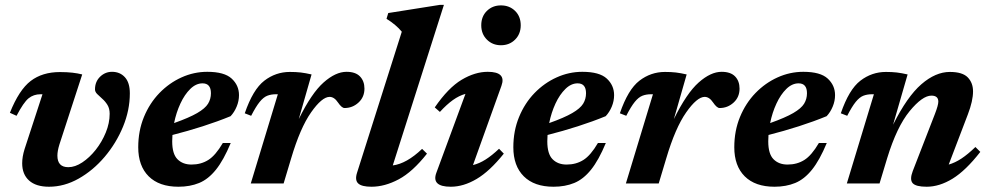

<svg xmlns="http://www.w3.org/2000/svg" viewBox="-20 -732 3944 766"><path d="M498 -359.5Q498 -292.5 470.8 -226.5Q443.5 -160.5 397.5 -106.2Q351.5 -52 294 -19.5Q236.5 13 175.5 13Q123.5 13 96 -11.8Q68.5 -36.5 68.5 -80.5Q68.5 -106.5 78 -137L149.5 -356H142Q114 -356 94 -339.8Q74 -323.5 46 -270L19.5 -282Q56 -373.5 102.5 -409Q149 -444.5 219 -444.5Q247.5 -444.5 269 -442Q290.5 -439.5 308 -435L217 -155.5Q209 -129.5 209 -111Q209 -65 252.5 -65Q279.5 -65 308.2 -84Q337 -103 361.8 -134.2Q386.5 -165.5 402 -203.2Q417.5 -241 417.5 -278Q417.5 -299 408.8 -313.2Q400 -327.5 388.2 -337.8Q376.5 -348 367.8 -356.8Q359 -365.5 359 -375.5Q359 -406 379.2 -425.8Q399.5 -445.5 427 -445.5Q458.5 -445.5 478.2 -424Q498 -402.5 498 -359.5Z M900.5 -161.5Q872 -93 841.5 -55Q811 -17 774.5 -2Q738 13 692 13Q615 13 573.2 -28.5Q531.5 -70 531.5 -144.5Q531.5 -210 554.2 -265.2Q577 -320.5 616 -360.8Q655 -401 704.2 -423.2Q753.5 -445.5 807 -445.5Q875 -445.5 904.2 -418.5Q933.5 -391.5 933.5 -352.5Q933.5 -329 924.2 -306.8Q915 -284.5 900 -268.5Q849 -247.5 789 -228.2Q729 -209 668 -193.5Q667 -180.5 667 -168Q667 -118 688 -96.8Q709 -75.5 744 -75.5Q782 -75.5 811 -93.8Q840 -112 869 -161.5ZM788 -399.5Q762 -399.5 739.2 -377.2Q716.5 -355 699.8 -319Q683 -283 674.5 -241Q735 -262.5 766.8 -281Q798.5 -299.5 810 -318.2Q821.5 -337 821.5 -360Q821.5 -399.5 788 -399.5Z M1088.5 -356H1081Q1061.5 -356 1046.2 -350Q1031 -344 1016 -325.5Q1001 -307 982 -270L956.5 -280Q989 -375 1034.5 -410Q1080 -445 1136.5 -445Q1161 -445 1180 -442.8Q1199 -440.5 1223 -435L1172 -257Q1223 -360.5 1271 -403Q1319 -445.5 1362.5 -445.5Q1398.5 -445.5 1416.2 -427Q1434 -408.5 1434 -378.5Q1434 -344.5 1410.2 -322.8Q1386.5 -301 1354.5 -301Q1343.5 -301 1328.5 -323Q1313.5 -345.5 1295 -345.5Q1264.5 -345.5 1221 -283.5Q1177.5 -221.5 1141.5 -100L1111.5 0H980.5Z M1583 -605.5Q1560 -633.5 1522 -657L1529 -680L1734.5 -712.5H1751L1547 -72Q1602 -79 1664 -138L1683.5 -119Q1626 -46 1570.5 -16.5Q1515 13 1462 13Q1423 13 1409 -0.2Q1395 -13.5 1404.5 -43Z M1900 -631Q1900 -666.5 1922.5 -688.5Q1945 -710.5 1978.5 -710.5Q2012.5 -710.5 2035 -688.5Q2057.5 -666.5 2057.5 -631Q2057.5 -596.5 2035 -574Q2012.5 -551.5 1978.5 -551.5Q1945 -551.5 1922.5 -574Q1900 -596.5 1900 -631ZM1721 -43 1837 -357.5Q1811.5 -350.5 1786.8 -332.8Q1762 -315 1735 -285.5L1714.5 -303.5Q1768.5 -382 1821.8 -413.8Q1875 -445.5 1926 -445.5Q2001 -445.5 1980.5 -389.5L1867 -73.5Q1892 -79.5 1917.2 -95.5Q1942.5 -111.5 1971 -138.5L1990 -119Q1933.5 -48.5 1881.2 -17.8Q1829 13 1778.5 13Q1700 13 1721 -43Z M2397 -161.5Q2368.5 -93 2338 -55Q2307.5 -17 2271 -2Q2234.5 13 2188.5 13Q2111.5 13 2069.8 -28.5Q2028 -70 2028 -144.5Q2028 -210 2050.8 -265.2Q2073.5 -320.5 2112.5 -360.8Q2151.5 -401 2200.8 -423.2Q2250 -445.5 2303.5 -445.5Q2371.5 -445.5 2400.8 -418.5Q2430 -391.5 2430 -352.5Q2430 -329 2420.8 -306.8Q2411.5 -284.5 2396.5 -268.5Q2345.5 -247.5 2285.5 -228.2Q2225.5 -209 2164.5 -193.5Q2163.5 -180.5 2163.5 -168Q2163.5 -118 2184.5 -96.8Q2205.5 -75.5 2240.5 -75.5Q2278.5 -75.5 2307.5 -93.8Q2336.5 -112 2365.5 -161.5ZM2284.5 -399.5Q2258.5 -399.5 2235.8 -377.2Q2213 -355 2196.2 -319Q2179.5 -283 2171 -241Q2231.5 -262.5 2263.2 -281Q2295 -299.5 2306.5 -318.2Q2318 -337 2318 -360Q2318 -399.5 2284.5 -399.5Z M2585 -356H2577.5Q2558 -356 2542.8 -350Q2527.5 -344 2512.5 -325.5Q2497.5 -307 2478.5 -270L2453 -280Q2485.5 -375 2531 -410Q2576.5 -445 2633 -445Q2657.5 -445 2676.5 -442.8Q2695.5 -440.5 2719.5 -435L2668.5 -257Q2719.5 -360.5 2767.5 -403Q2815.5 -445.5 2859 -445.5Q2895 -445.5 2912.8 -427Q2930.5 -408.5 2930.5 -378.5Q2930.5 -344.5 2906.8 -322.8Q2883 -301 2851 -301Q2840 -301 2825 -323Q2810 -345.5 2791.5 -345.5Q2761 -345.5 2717.5 -283.5Q2674 -221.5 2638 -100L2608 0H2477Z M3278.5 -161.5Q3250 -93 3219.5 -55Q3189 -17 3152.5 -2Q3116 13 3070 13Q2993 13 2951.2 -28.5Q2909.5 -70 2909.5 -144.5Q2909.5 -210 2932.2 -265.2Q2955 -320.5 2994 -360.8Q3033 -401 3082.2 -423.2Q3131.5 -445.5 3185 -445.5Q3253 -445.5 3282.2 -418.5Q3311.5 -391.5 3311.5 -352.5Q3311.5 -329 3302.2 -306.8Q3293 -284.5 3278 -268.5Q3227 -247.5 3167 -228.2Q3107 -209 3046 -193.5Q3045 -180.5 3045 -168Q3045 -118 3066 -96.8Q3087 -75.5 3122 -75.5Q3160 -75.5 3189 -93.8Q3218 -112 3247 -161.5ZM3166 -399.5Q3140 -399.5 3117.2 -377.2Q3094.5 -355 3077.8 -319Q3061 -283 3052.5 -241Q3113 -262.5 3144.8 -281Q3176.5 -299.5 3188 -318.2Q3199.5 -337 3199.5 -360Q3199.5 -399.5 3166 -399.5Z M3360 -270 3334.5 -280Q3367 -375 3412.5 -410Q3458 -445 3514.5 -445Q3539 -445 3558 -442.8Q3577 -440.5 3601 -435L3543 -234.5Q3599 -346.5 3655.8 -395.8Q3712.5 -445 3769.5 -445Q3820 -445 3841 -423.2Q3862 -401.5 3862 -367.5Q3862 -329.5 3841.5 -276L3765 -75.5Q3790 -82.5 3815.8 -99.5Q3841.5 -116.5 3871.5 -145.5L3891 -126Q3833 -51.5 3780.5 -19.2Q3728 13 3677 13Q3634 13 3621.2 -1.2Q3608.5 -15.5 3621.5 -49.5L3710 -277.5Q3723.5 -312.5 3723.5 -326.5Q3723.5 -350.5 3696 -350.5Q3660 -350.5 3609 -288.5Q3558 -226.5 3519.5 -101L3489 0H3358.5L3466.5 -356H3459Q3439.5 -356 3424.2 -350Q3409 -344 3394 -325.5Q3379 -307 3360 -270Z"/></svg>

Font: Newsreader Text
Style: Bold Italic
Weight: 700
Italic angle: -17°
Designer: Hugues Gentile
Foundry: Production Type
Version: Version 1.001